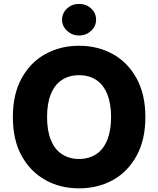

<svg xmlns="http://www.w3.org/2000/svg" viewBox="-20 -977 829 1006"><path d="M741.7 -363.8Q741.7 -244.1 695.3 -160.2Q648.9 -76.2 570.8 -33.2Q492.2 9.8 394 9.8Q295.4 9.8 217.8 -33.7Q139.2 -77.6 93.3 -160.6Q47.4 -243.2 47.4 -363.8Q47.4 -483.9 93.3 -566.9Q139.6 -650.9 217.8 -693.8Q296.4 -737.3 394 -737.3Q491.2 -737.3 570.8 -693.8Q648.9 -650.9 695.3 -566.9Q741.7 -482.9 741.7 -363.8ZM542 -483.9Q521.5 -533.7 484.4 -558.1Q446.3 -583 394 -583Q342.3 -583 304.2 -558.1Q266.6 -533.7 246.6 -483.9Q226.6 -436 226.6 -363.8Q226.6 -291.5 246.6 -243.7Q266.6 -193.8 304.2 -169.4Q343.3 -144 394 -144Q445.3 -144 484.4 -169.4Q521.5 -193.8 542 -243.7Q562 -293.5 562 -363.8Q562 -434.1 542 -483.9ZM331.5 -815.4Q305.2 -839.8 305.2 -874Q305.2 -908.2 331.5 -932.6Q357.4 -956.5 394 -956.5Q431.6 -956.5 457.5 -932.6Q483.4 -908.7 483.4 -874Q483.4 -839.4 457.5 -815.4Q430.7 -791 394.5 -791Q358.4 -791 331.5 -815.4Z"/></svg>

Font: My Font
Style: Regular
Weight: 500
Designer: Rasmus Andersson
Foundry: rsms
Version: Version 0.001